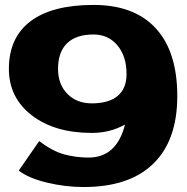

<svg xmlns="http://www.w3.org/2000/svg" viewBox="-20 -750 760 780"><path d="M16.1 -470.2Q16.1 -597.2 104 -663.6Q191.9 -730 359.9 -730Q525.4 -730 612.8 -635Q700.2 -540 700.2 -359.9Q700.2 -179.7 602.8 -85Q505.4 9.8 319.8 9.8Q245.6 9.8 170.9 -8.1Q96.2 -25.9 56.2 -57.1L139.2 -176.8Q193.4 -135.7 241 -122.8Q288.6 -109.9 339.8 -109.9Q454.1 -109.9 487.8 -244.1Q427.2 -210 353 -210Q201.7 -210 108.9 -281.7Q16.1 -353.5 16.1 -470.2ZM215.8 -470.2Q215.8 -407.2 253.7 -368.7Q291.5 -330.1 353 -330.1Q421.9 -330.1 458 -360.4Q494.1 -390.6 494.1 -449.2Q494.1 -521.5 457 -565.7Q419.9 -609.9 359.9 -609.9Q289.1 -609.9 252.4 -574.2Q215.8 -538.6 215.8 -470.2Z"/></svg>

Font: Zantroke
Style: Regular
Weight: 500
Foundry: gluk
Version: Version 0.36